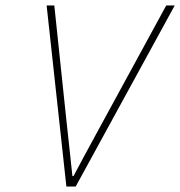

<svg xmlns="http://www.w3.org/2000/svg" viewBox="-20 -680 657 700"><path d="M222 0 150 -660H178L220 -261Q226 -206 232 -150Q238 -94 244 -38H248Q267 -74 287.5 -112Q308 -150 328.5 -187.5Q349 -225 368 -260L586 -660H617L256 0Z"/></svg>

Font: Source Code Pro ExtraLight ExtraLight
Style: Italic
Weight: 250
Italic angle: -11°
Monospace: yes
Version: Version 1.016;hotconv 1.0.116;makeotfexe 2.5.65601